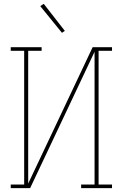

<svg xmlns="http://www.w3.org/2000/svg" viewBox="-20 -981 640 1001"><path d="M36 0V-19H106V-716H36V-735H197V-716H127V-24L463 -735H564V-716H494V-19H564V0H403V-19H473V-711L137 0ZM303 -810 190 -949 208 -961 318 -820Z"/></svg>

Font: Iosevka Etoile Thin
Style: Regular
Weight: 100
Designer: Belleve Invis
Foundry: Belleve Invis
Version: Version 22.1.2; ttfautohint (v1.8.4)